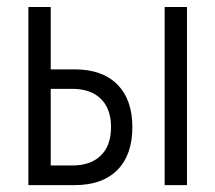

<svg xmlns="http://www.w3.org/2000/svg" viewBox="-20 -538 626 558"><path d="M62.5 0V-517.6H127.4V-336.4H197.3Q277.3 -336.4 321 -292.5Q364.7 -248.5 364.7 -168.5Q364.7 -87.9 321 -43.9Q277.3 0 197.3 0ZM127.4 -57.1H189.9Q243.7 -57.1 273.2 -86.2Q302.7 -115.2 302.7 -168.5Q302.7 -221.7 273.2 -250.7Q243.7 -279.8 189.9 -279.8H127.4ZM458.5 0V-517.6H523.4V0Z"/></svg>

Font: CaskaydiaCove NFP Light
Style: Regular
Weight: 300
Designer: Aaron Bell
Foundry: Saja Typeworks
Version: Version 2111.001; VTT 6.35;Nerd Fonts 3.1.1